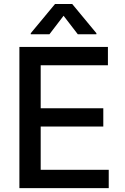

<svg xmlns="http://www.w3.org/2000/svg" viewBox="-20 -969 643 989"><path d="M79.9 0H540.1V-94.5H189.6V-317.1H512.1V-411.2H189.6V-632.8H535.9V-727.3H79.9ZM138.5 -792.6H234.7L307.5 -887.8L380.7 -792.6H476.6V-797.9L351.9 -948.5H263.5L138.5 -797.9Z"/></svg>

Font: Margiela Sans Medium
Style: Regular
Weight: 500
Designer: Stefan Endress, Andreas Faust
Version: Version 1.100;FEAKit 1.0